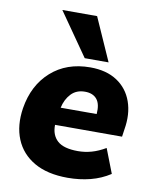

<svg xmlns="http://www.w3.org/2000/svg" viewBox="-86 -827 724 903"><g transform="rotate(10 276.0 -375.5)"><path d="M23 0ZM299 11Q202 11 139 -25.5Q76 -62 49.5 -126.5Q23 -191 36 -275Q54 -387 128 -453Q202 -519 315 -519Q392 -519 443 -485.5Q494 -452 515 -393Q536 -334 523 -259L518 -224H198Q197 -175 227 -148Q257 -121 325 -121Q358 -121 390 -130Q422 -139 456 -159L501 -43Q458 -15 407 -2Q356 11 299 11ZM310 -402Q269 -402 244 -375.5Q219 -349 210 -308H382Q386 -356 367 -379Q348 -402 310 -402ZM281 -557 138 -762H304L395 -557Z"/></g></svg>

Font: Winston ExtraBold
Style: Italic
Weight: 800
Italic angle: -9°
Designer: Original fonts by Vernon Adams / Changes by Cristiano Sobral
Foundry: Original fonts by Vernon Adams / Changes by Cristiano Sobral
Version: Version 2.503;July 17, 2020;FontCreator 13.0.0.2655 64-bit